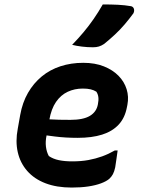

<svg xmlns="http://www.w3.org/2000/svg" viewBox="-20 -833 640 865"><path d="M355 -550Q408 -550 448 -534Q488 -518 514 -491.5Q540 -465 550.5 -431Q561 -397 554 -361L552 -351Q543 -302 514.5 -271.5Q486 -241 440 -226.5Q394 -212 330 -212Q303 -212 277 -213.5Q251 -215 227.5 -218Q204 -221 182 -224L137 -219L148 -299Q175 -297 199 -295.5Q223 -294 247 -293.5Q271 -293 297 -293Q355 -293 385 -311Q415 -329 421 -363Q425 -382 423 -396Q421 -410 414 -420Q403 -427 388.5 -430.5Q374 -434 353 -434Q316 -434 285 -419.5Q254 -405 232.5 -374Q211 -343 202 -292L190 -224Q184 -196 187 -172Q190 -148 200 -130Q219 -117 245 -111.5Q271 -106 306 -106Q346 -106 378.5 -112Q411 -118 440 -128.5Q469 -139 497 -155H510Q507 -135 504.5 -116Q502 -97 499 -79Q495 -60 488.5 -48Q482 -36 472 -27Q459 -16 435 -7Q411 2 378 7Q345 12 303 12Q235 12 184.5 -7.5Q134 -27 102.5 -63Q71 -99 60 -147.5Q49 -196 60 -253L71 -315Q81 -371 106 -414.5Q131 -458 168 -488.5Q205 -519 252.5 -534.5Q300 -550 355 -550ZM443 -813Q481 -813 511.5 -811.5Q542 -810 571 -805Q581 -802 583.5 -792.5Q586 -783 581 -773Q562 -747 541.5 -723Q521 -699 498 -677.5Q475 -656 449 -635Q437 -627 425.5 -623.5Q414 -620 399 -620Q374 -620 349.5 -623Q325 -626 305 -631Q333 -660 356.5 -688Q380 -716 401.5 -747Q423 -778 443 -813Z"/></svg>

Font: Rec Mono Semicasual
Style: Bold Italic
Weight: 700
Italic angle: -10°
Version: Version 1.085; ttfautohint (v1.8.4.7-5d5b)